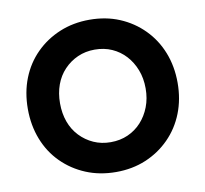

<svg xmlns="http://www.w3.org/2000/svg" viewBox="-80 -801 962 899"><g transform="rotate(-10 401.0 -352.0)"><path d="M45 -352Q45 -431 71 -497Q97 -563 145.5 -611.5Q194 -660 259 -687Q324 -714 401 -714Q479 -714 543.5 -687Q608 -660 656.5 -611Q705 -562 731 -496Q757 -430 757 -352Q757 -274 731 -208Q705 -142 656.5 -93Q608 -44 543.5 -17Q479 10 402 10Q324 10 259 -17Q194 -44 145.5 -92.5Q97 -141 71 -207.5Q45 -274 45 -352ZM605 -352Q605 -400 589.5 -440Q574 -480 547 -509.5Q520 -539 483 -555.5Q446 -572 401 -572Q357 -572 320 -555.5Q283 -539 255 -509.5Q227 -480 212.5 -440Q198 -400 198 -352Q198 -304 212.5 -264Q227 -224 255 -194.5Q283 -165 320 -148.5Q357 -132 401 -132Q446 -132 483 -148.5Q520 -165 547 -194.5Q574 -224 589.5 -264Q605 -304 605 -352Z"/></g></svg>

Font: Mach SemiBold
Style: Regular
Weight: 600
Version: Version 1.002